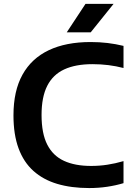

<svg xmlns="http://www.w3.org/2000/svg" viewBox="-20 -968 689 998"><path d="M443.5 9.5Q350.5 9.5 277.5 -12.2Q204.5 -34 153.8 -79.5Q103 -125 76.5 -196.8Q50 -268.5 50 -368.5Q50 -495.5 97 -580Q144 -664.5 233.5 -707Q323 -749.5 451 -749.5Q497 -749.5 539 -744.5Q581 -739.5 622 -729.5V-614.5Q583.5 -624.5 543.5 -629.5Q503.5 -634.5 460.5 -634.5Q372.5 -634.5 313.8 -607.2Q255 -580 225.5 -521.8Q196 -463.5 196 -370.5Q196 -274 225.8 -216Q255.5 -158 312.8 -131.8Q370 -105.5 453.5 -105.5Q497 -105.5 538 -111.8Q579 -118 622 -130.5V-16Q582.5 -4 537 2.8Q491.5 9.5 443.5 9.5ZM327 -800 424.5 -948H570.5L451.5 -800Z"/></svg>

Font: Encode Sans SC SemiExpanded SemiBold
Style: Regular
Weight: 600
Width: 6
Designer: Multiple Designers
Foundry: Impallari Type
Version: Version 3.002